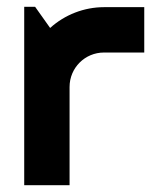

<svg xmlns="http://www.w3.org/2000/svg" viewBox="-20 -543 454 563"><path d="M184 -288C184 -344 229 -389 285 -389H403V-522H285C227 -522 170 -500 127 -461L83 -523H51V0H184Z"/></svg>

Font: Righteous
Style: Regular
Weight: 400
Designer: Astigmatic (AOETI)
Foundry: Astigmatic (AOETI)
Version: Version 1.000